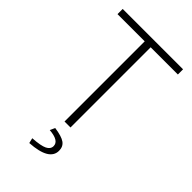

<svg xmlns="http://www.w3.org/2000/svg" viewBox="-262 -744 1048 1048"><g transform="rotate(45 262.0 -220.0)"><path d="M239 0V-619H29V-659H495V-619H285V0ZM186 219 179 189Q242 185 267 172.5Q292 160 292 137Q292 96 215 90L228 61Q285 69 308 85.5Q331 102 331 134Q331 210 186 219Z"/></g></svg>

Font: Toshiba Sans Light
Style: Regular
Weight: 300
Designer: Paul D. Hunt
Foundry: Toshiba Corporation
Version: Version 2.020;PS 2.0;hotconv 1.0.86;makeotf.lib2.5.63406